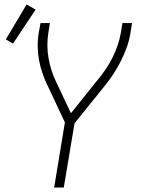

<svg xmlns="http://www.w3.org/2000/svg" viewBox="-20 -838 640 858"><path d="M222 0 270 -291 192 -457Q192 -457 191.5 -457Q191 -457 191 -457V-458Q179 -484 169.5 -511.5Q160 -539 154.5 -568.5Q149 -598 148.5 -629Q148 -660 153 -691L161 -735H203L196 -691Q187 -633 197 -577.5Q207 -522 230 -474L297 -332L414 -478Q414 -478 414.5 -478Q415 -478 415 -478V-479Q434 -502 451.5 -527.5Q469 -553 482.5 -580Q496 -607 505.5 -635Q515 -663 520 -691L527 -735H570L563 -691Q558 -659 547 -628Q536 -597 521 -567Q506 -537 487.5 -508.5Q469 -480 447 -453L313 -287L265 0ZM38 -643 6 -662 99 -818 139 -795Z"/></svg>

Font: Iosevka Curly XLtEx
Style: Italic
Weight: 200
Width: 7
Italic angle: -9°
Monospace: yes
Designer: Belleve Invis
Foundry: Belleve Invis
Version: Version 11.1.0; ttfautohint (v1.8.3)